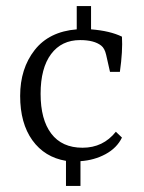

<svg xmlns="http://www.w3.org/2000/svg" viewBox="-20 -532 470 628"><path d="M231 -436V-512.2H277.8V-436Q339.8 -431.2 378.9 -412.1Q381.8 -365.2 372.1 -296.9H339.8L327.1 -353Q322.3 -374 311 -382.8Q288.1 -400.9 242.2 -400.9Q181.2 -400.9 147 -355Q112.8 -309.1 112.8 -225.1Q112.8 -141.1 147.5 -95.2Q182.6 -48.8 250 -48.8Q317.4 -48.8 358.9 -101.1L378.9 -82Q362.3 -47.9 325.2 -27.8Q288.1 -7.8 243.2 -4.9V76.2H195.8V-5.9Q126 -17.6 85.9 -73.2Q45.9 -128.9 45.9 -218.3Q45.9 -307.6 93.3 -368.2Q140.6 -428.7 231 -436Z"/></svg>

Font: Yrsa-Light
Style: Regular
Weight: 300
Designer: Anna Giedrys (Yrsa+Rasa design), David Brezina (Yrsa art-direction, Rasa art-direction, design)
Foundry: Rosetta Type Foundry
Version: Version 1.001;PS 1.1;hotconv 1.0.88;makeotf.lib2.5.647800